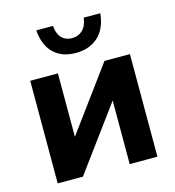

<svg xmlns="http://www.w3.org/2000/svg" viewBox="-108 -813 824 904"><g transform="rotate(-15 304.5 -361.0)"><path d="M62 -500H197V-191L424 -500H548V0H413V-310L185 0H62ZM232 -722Q236 -682 255 -662.5Q274 -643 304 -643Q336 -643 357 -663.5Q378 -684 382 -722H463Q456 -649 414 -610Q372 -571 304 -571Q237 -571 197 -609.5Q157 -648 151 -722Z"/></g></svg>

Font: Moderustic SemiBold
Style: Regular
Weight: 600
Designer: Tural Alisoy
Foundry: TAFT Foundry
Version: Version 2.120